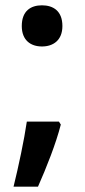

<svg xmlns="http://www.w3.org/2000/svg" viewBox="-20 -574 319 723"><path d="M62 -476C62 -422 96 -399 138 -399C180 -399 215 -422 215 -476C215 -533 180 -554 138 -554C96 -554 62 -533 62 -476ZM209 -105 202 -116H81C71 -47 50 52 31 129H123C155 57 191 -34 209 -105Z"/></svg>

Font: Noto Sans Arabic UI SmBd
Style: Regular
Weight: 600
Designer: Monotype Design Team, Nadine Chahine and Nizar Qandah
Foundry: Monotype Imaging Inc.
Version: Version 2.010